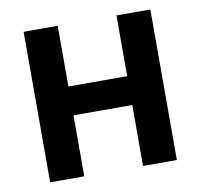

<svg xmlns="http://www.w3.org/2000/svg" viewBox="-65 -598 693 666"><g transform="rotate(-10 281.5 -265.0)"><path d="M179.7 -316.4H386.7V-530.3H505.9V0H386.7V-214.8H179.7V0H59.6V-530.3H179.7Z"/></g></svg>

Font: Pretendard GOV SemiBold
Style: Regular
Weight: 600
Designer: Base glyphs from Inter by Rasmus Andersson; Hangeul glyphs from Noto Sans CJK(Source Han Sans) by Jang Soo-young and Kan
Foundry: Kil Hyung-jin
Version: Version 1.309